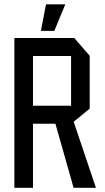

<svg xmlns="http://www.w3.org/2000/svg" viewBox="-20 -888 497 908"><path d="M48 0V-708.3H136V0ZM328 0 242.1 -302.9 312.1 -360.8 433.3 -1V0ZM136 -302.9V-388.1H316.2V-302.9ZM316.2 -302.9V-623.1H404.2V-374.3L317.2 -302.9ZM136 -623.1V-708.3H331.4L404.2 -624.1V-623.1ZM173.4 -742 197.6 -867.5H288.4V-866.5L236.9 -742Z"/></svg>

Font: Foldit Thin
Style: Regular
Weight: 100
Designer: Sophia Tai
Foundry: Sophia Tai
Version: Version 1.003